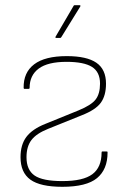

<svg xmlns="http://www.w3.org/2000/svg" viewBox="-20 -707 493 739"><path d="M220 12Q135 12 97 -15.5Q59 -43 59 -102Q59 -150 81.5 -180Q104 -210 154 -230L282 -282Q331 -302 348 -324Q365 -346 365 -385Q365 -430 334 -449.5Q303 -469 236 -469Q164 -469 129 -443Q94 -417 94 -369Q94 -365 90 -365H74Q71 -365 71 -369Q70 -428 111.5 -459.5Q153 -491 237 -491Q314 -491 351 -465.5Q388 -440 388 -385Q388 -339 368 -311.5Q348 -284 294 -263L165 -211Q120 -193 101 -168Q82 -143 82 -102Q82 -53 113 -31.5Q144 -10 220 -10Q300 -10 335.5 -36.5Q371 -63 371 -120Q371 -124 374 -124H390Q392 -124 393 -123.5Q394 -123 394 -120Q394 -55 353.5 -21.5Q313 12 220 12ZM196 -561Q192 -561 194 -566L263 -684Q264 -687 267 -687H286Q289 -687 289.5 -685.5Q290 -684 289 -682L216 -564Q214 -561 212 -561Z"/></svg>

Font: Sofia Sans Thin
Style: Regular
Weight: 250
Designer: Botio Nikoltchev, Ani Petrova
Foundry: lettersoup
Version: Version 4.101